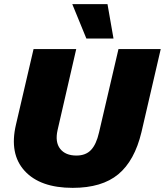

<svg xmlns="http://www.w3.org/2000/svg" viewBox="-20 -897 796 927"><path d="M499 -877 528 -711H397L329 -877ZM331 10Q174 10 99 -72Q24 -154 57 -295L142 -660H348L258 -269Q245 -211 270.5 -178.5Q296 -146 349 -146Q394 -146 419.5 -173Q445 -200 458 -257L552 -660H756L663 -259Q630 -121 551 -55.5Q472 10 331 10Z"/></svg>

Font: Elaine Sans ExtraBold
Style: Italic
Weight: 800
Italic angle: -13°
Designer: Wei Huang
Foundry: Wei Huang
Version: Version 2.001;December 24, 2019;FontCreator 12.0.0.2547 64-b